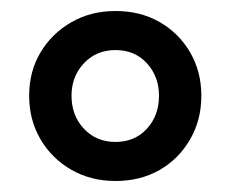

<svg xmlns="http://www.w3.org/2000/svg" viewBox="-20 -735 419 349"><path d="M190 -406Q145 -406 109.5 -426.5Q74 -447 53.5 -482Q33 -517 33 -561Q33 -605 53.5 -639.5Q74 -674 109.5 -694.5Q145 -715 190 -715Q235 -715 270 -695Q305 -675 325.5 -640Q346 -605 346 -561Q346 -517 325.5 -481.5Q305 -446 270 -426Q235 -406 190 -406ZM190 -477Q225 -477 247 -501Q269 -525 269 -561Q269 -596 247 -620Q225 -644 190 -644Q155 -644 132.5 -620Q110 -596 110 -561Q110 -525 132.5 -501Q155 -477 190 -477Z"/></svg>

Font: Nunito ExtraLight
Style: Bold
Weight: 700
Version: Version 3.602